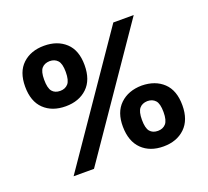

<svg xmlns="http://www.w3.org/2000/svg" viewBox="-125 -876 1129 1044"><g transform="rotate(-20 439.5 -353.5)"><path d="M227 -372Q149 -372 102 -417Q55 -462 55 -548Q55 -633 102.5 -677.5Q150 -722 227 -722Q304 -722 351.5 -678Q399 -634 399 -548Q399 -462 351.5 -417Q304 -372 227 -372ZM165 -548Q165 -499 181 -480Q197 -461 227 -461Q256 -461 273 -480Q290 -499 290 -548Q290 -596 273 -614.5Q256 -633 227 -633Q197 -632 181 -613.5Q165 -595 165 -548ZM625 -712H743L254 0H136ZM480 -161Q479 -245 526.5 -290.5Q574 -336 652 -337Q730 -336 777 -291.5Q824 -247 824 -161Q824 -76 776.5 -30.5Q729 15 652 15Q574 15 527.5 -30.5Q481 -76 480 -161ZM590 -161Q590 -113 606 -94Q622 -75 652 -75Q681 -75 698 -94Q715 -113 715 -161Q715 -210 698 -228.5Q681 -247 652 -247Q622 -246 606 -227Q590 -208 590 -161Z"/></g></svg>

Font: 42dot Sans
Style: Bold
Weight: 700
Designer: 42dot
Version: Version 1.000